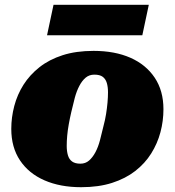

<svg xmlns="http://www.w3.org/2000/svg" viewBox="-20 -766 728 800"><path d="M411 -240Q418 -266 422 -291Q426 -316 428 -339Q430 -362 430 -381Q430 -404 425 -420.5Q420 -437 408 -446Q396 -455 373 -455Q352 -455 337 -442.5Q322 -430 310.5 -408Q299 -386 291.5 -358Q284 -330 277 -299Q271 -273 266.5 -248Q262 -223 260 -200.5Q258 -178 258 -158Q258 -136 263 -119Q268 -102 280.5 -93Q293 -84 315 -84Q336 -84 351 -97Q366 -110 377.5 -131.5Q389 -153 396.5 -181.5Q404 -210 411 -240ZM27 -229Q27 -277 39.5 -324.5Q52 -372 78 -413Q104 -454 144.5 -486Q185 -518 241 -536Q297 -554 370 -554Q458 -554 523 -525.5Q588 -497 624.5 -442.5Q661 -388 661 -311Q661 -262 648.5 -215Q636 -168 610 -126.5Q584 -85 543.5 -53.5Q503 -22 447 -4Q391 14 318 14Q231 14 165.5 -14.5Q100 -43 63.5 -97.5Q27 -152 27 -229ZM203 -746H600L573 -619H176Z"/></svg>

Font: Roboto Serif 20pt Black
Style: Italic
Weight: 900
Italic angle: -10°
Version: Version 1.008